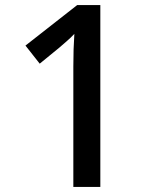

<svg xmlns="http://www.w3.org/2000/svg" viewBox="-20 -734 615 754"><path d="M374 0H268V-473Q268 -510 269 -540.5Q270 -571 272 -601Q257 -585 244 -574Q231 -563 213 -547L136 -484L80 -555L283 -714H374Z"/></svg>

Font: Noto Sans Thai Looped Medium
Style: Regular
Weight: 500
Designer: Sasikarn Vongin, Ben Mitchell
Foundry: The Fontpad Ltd
Version: Version 1.001; ttfautohint (v1.8.4.7-5d5b)